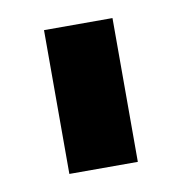

<svg xmlns="http://www.w3.org/2000/svg" viewBox="-45 -743 340 359"><g transform="rotate(-10 125.0 -563.5)"><path d="M60 -427V-700H190V-427Z"/></g></svg>

Font: Trueno
Style: Bd
Weight: 700
Designer: Julieta Ulanovsky
Foundry: Julieta Ulanovsky
Version: Version 3.001b